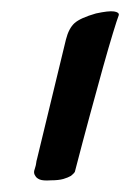

<svg xmlns="http://www.w3.org/2000/svg" viewBox="-20 -755 229 337"><path d="M148.4 -731.4Q170.9 -736.3 180.2 -734.9Q189.5 -733.4 188.5 -728.5Q185.5 -720.7 178.2 -696.8Q170.9 -672.9 160.6 -636.2Q150.4 -599.6 137.7 -552.7Q125 -505.9 111.3 -453.1Q109.4 -450.2 104.5 -446.3Q99.6 -443.4 91.3 -440.9Q83 -438.5 69.3 -438.5Q55.7 -437.5 49.8 -439.9Q43.9 -442.4 42 -446.3Q39.1 -450.2 40 -455.1Q41 -458 42 -461.9Q43 -464.8 43.5 -468.8Q43.9 -472.7 44.9 -475.6L95.7 -685.5Q100.6 -705.1 110.8 -714.4Q121.1 -723.6 148.4 -731.4Z"/></svg>

Font: Satisfy
Style: Regular
Weight: 400
Designer: Font Diner, Inc
Foundry: Font Diner, Inc
Version: Version 1.001